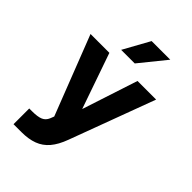

<svg xmlns="http://www.w3.org/2000/svg" viewBox="-259 -819 1095 1095"><g transform="rotate(45 288.0 -272.0)"><path d="M441.8 -717.8H291.5L204 -559.5H313.6ZM69.8 47.5V174.3H134.1Q190.6 174.3 232.1 158.8Q273.6 143.3 303.1 108.6Q332.7 73.9 354.1 15.5L545.6 -500H395.5L285.6 -163.7L168.6 -500H16.6L203 -20.8L193.8 2.8Q183.3 28 160.3 37.7Q137.4 47.5 91.9 47.5Z"/></g></svg>

Font: Overused Grotesk Light
Style: Regular
Weight: 300
Designer: RandomMaerks
Version: Version 0.005